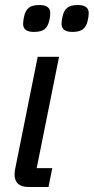

<svg xmlns="http://www.w3.org/2000/svg" viewBox="-20 -744 373 764"><path d="M94 0Q38 0 38 -50Q38 -58 39 -65Q40 -72 42 -80L130 -518H215L126 -75H188L173 0ZM268 -617Q225 -617 225 -649Q225 -662 229 -679Q234 -702 247.5 -713Q261 -724 290 -724Q333 -724 333 -692Q333 -679 329 -662Q324 -639 310.5 -628Q297 -617 268 -617ZM115 -617Q72 -617 72 -649Q72 -662 76 -679Q81 -702 94.5 -713Q108 -724 137 -724Q180 -724 180 -692Q180 -679 176 -662Q171 -639 157.5 -628Q144 -617 115 -617Z"/></svg>

Font: IBM Plex Sans Condensed Text
Style: Italic
Weight: 450
Width: 3
Italic angle: -11°
Designer: Mike Abbink, Paul van der Laan, Pieter van Rosmalen
Foundry: Bold Monday
Version: Version 1.1